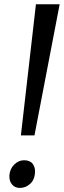

<svg xmlns="http://www.w3.org/2000/svg" viewBox="-20 -890 306 919"><path d="M152 -869.5H265.5L145 -242H80ZM25 -51Q27.5 -82 48.2 -102.5Q69 -123 95 -123Q123.5 -123 136.5 -105.8Q149.5 -88.5 147.5 -62.5Q145.5 -29.5 124.2 -10Q103 9.5 74.5 9.5Q52 9.5 37.8 -6.8Q23.5 -23 25 -51Z"/></svg>

Font: Merriweather 24pt
Style: Italic
Weight: 400
Italic angle: -7.8°
Designer: Eben Sorkin
Foundry: Eben Sorkin
Version: Version 2.101